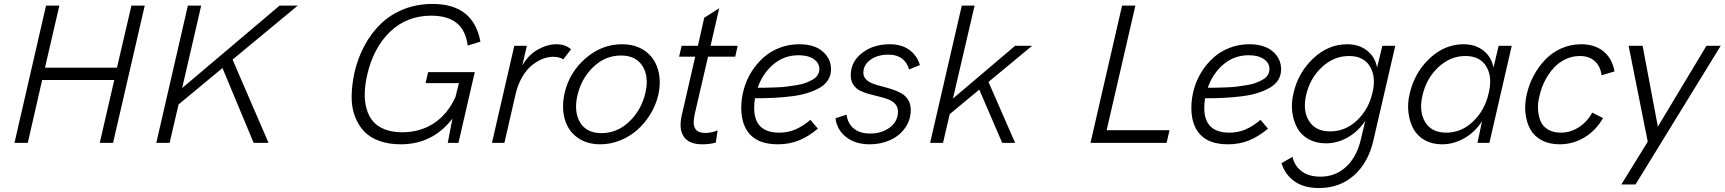

<svg xmlns="http://www.w3.org/2000/svg" viewBox="-20 -718 8668 965"><path d="M52.7 0 211.4 -689.9H278.3L206.1 -377.9H567.9L640.6 -689.9H707.5L548.3 0H481.4L554.2 -315.9H191.9L119.6 0Z M1476.6 -689.9 1148.9 -418.5 1329.6 0H1254.9L1098.1 -376L877.4 -192.9L832.5 0H765.6L924.3 -689.9H991.2L895.5 -275.4L1385.3 -689.9Z M1994.1 7.3Q1933.1 7.3 1885.7 -10Q1838.4 -27.3 1808.8 -59.1Q1779.3 -90.8 1762.9 -135.5Q1746.6 -180.2 1747.3 -234.6Q1748 -289.1 1761.2 -352.1Q1778.8 -428.2 1813.2 -491.2Q1847.7 -554.2 1896.5 -600.6Q1945.3 -647 2011.2 -672.6Q2077.1 -698.2 2153.8 -698.2Q2359.9 -698.2 2394.5 -508.8L2330.6 -488.8Q2320.8 -565.9 2275.1 -602.5Q2229.5 -639.2 2147.5 -639.2Q2024.4 -639.2 1940.7 -558.6Q1856.9 -478 1825.7 -342.3Q1814.5 -293 1813.2 -250.5Q1812 -208 1822.3 -171.4Q1832.5 -134.8 1854.5 -108.6Q1876.5 -82.5 1913.8 -67.9Q1951.2 -53.2 2001.5 -53.2Q2092.3 -53.2 2161.6 -99.1Q2231 -145 2269.5 -231.4L2286.6 -300.3H2118.7L2131.8 -355.5H2366.2L2284.2 0H2230.5L2253.9 -121.6Q2154.3 7.3 1994.1 7.3Z M2452.6 0 2564.9 -487.8H2627.9L2605 -388.2Q2634.3 -440.9 2682.1 -468.3Q2730 -495.6 2776.9 -495.6Q2820.8 -495.6 2850.1 -470.2L2811 -419.9Q2791 -432.6 2760.3 -432.6Q2734.4 -432.6 2707 -421.9Q2679.7 -411.1 2653.1 -389.6Q2626.5 -368.2 2604.7 -331.1Q2583 -293.9 2571.8 -246.6L2515.1 0Z M2997.6 7.3Q2928.7 7.3 2881.6 -27.1Q2834.5 -61.5 2818.1 -120.4Q2801.8 -179.2 2817.9 -251Q2842.3 -355 2923.6 -425.3Q3004.9 -495.6 3106.4 -495.6Q3175.3 -495.6 3222.7 -461.4Q3270 -427.2 3287.1 -368.4Q3304.2 -309.6 3288.1 -238.8Q3275.9 -188 3248 -142.8Q3220.2 -97.7 3182.4 -64.5Q3144.5 -31.2 3096.2 -12Q3047.9 7.3 2997.6 7.3ZM3003.4 -48.8Q3082 -48.8 3142.8 -106.9Q3203.6 -165 3223.6 -251Q3242.7 -331.5 3209.7 -385.3Q3176.8 -439 3100.6 -439Q3022.5 -439 2962.4 -381.8Q2902.3 -324.7 2882.3 -238.8Q2863.3 -157.2 2895.5 -103Q2927.7 -48.8 3003.4 -48.8Z M3509.3 7.3Q3443.4 7.3 3417 -30.8Q3390.6 -68.8 3406.7 -139.2L3474.1 -433.1H3393.1L3405.8 -487.8H3487.8L3519.5 -628.9L3594.7 -676.3L3551.3 -487.8H3687.5L3675.3 -433.1H3538.6L3471.7 -144.5Q3460.4 -94.2 3473.9 -72Q3487.3 -49.8 3525.4 -49.8Q3554.7 -49.8 3586.9 -62.5L3577.6 -1.5Q3548.8 7.3 3509.3 7.3Z M4156.7 -370.1Q4156.7 -339.8 4142.1 -316.2Q4127.4 -292.5 4099.9 -276.9Q4072.3 -261.2 4038.1 -250.5Q4003.9 -239.7 3958.7 -234.1Q3913.6 -228.5 3869.9 -226.3Q3826.2 -224.1 3774.4 -224.1Q3770.5 -198.2 3770.5 -175.8Q3770.5 -51.3 3896.5 -51.3Q3939.9 -51.3 3977.3 -67.1Q4014.6 -83 4053.2 -115.7L4090.8 -71.3Q4042 -30.8 3994.1 -11.7Q3946.3 7.3 3890.1 7.3Q3796.9 7.3 3751.2 -40.5Q3705.6 -88.4 3705.6 -175.8Q3705.6 -223.6 3718.8 -270.5Q3731.9 -317.4 3757.3 -357.7Q3782.7 -397.9 3817.4 -429Q3852.1 -460 3898.4 -477.8Q3944.8 -495.6 3996.6 -495.6Q4073.2 -495.6 4115 -459.2Q4156.7 -422.9 4156.7 -370.1ZM3994.1 -440.4Q3920.9 -440.4 3866.9 -394.5Q3813 -348.6 3788.1 -276.9Q3814.9 -276.9 3832.3 -277.3Q3849.6 -277.8 3880.6 -278.8Q3911.6 -279.8 3933.1 -282.7Q3954.6 -285.6 3982.2 -289.8Q4009.8 -293.9 4028.3 -301Q4046.9 -308.1 4064 -317.6Q4081.1 -327.1 4089.6 -340.8Q4098.1 -354.5 4098.1 -371.1Q4098.1 -401.9 4069.6 -421.1Q4041 -440.4 3994.1 -440.4Z M4351.6 7.3Q4278.8 7.3 4232.7 -29.1Q4186.5 -65.4 4179.2 -123.5L4234.9 -141.6Q4240.2 -98.6 4270.3 -72.8Q4300.3 -46.9 4354 -46.9Q4412.6 -46.9 4452.9 -77.9Q4493.2 -108.9 4493.2 -157.2Q4493.2 -179.7 4480 -194.8Q4466.8 -210 4446 -218Q4425.3 -226.1 4399.9 -232.2Q4374.5 -238.3 4349.1 -245.1Q4323.7 -252 4303 -262.2Q4282.2 -272.5 4269 -292Q4255.9 -311.5 4255.9 -339.4Q4255.9 -407.7 4312.7 -451.7Q4369.6 -495.6 4451.7 -495.6Q4510.7 -495.6 4549.6 -468Q4588.4 -440.4 4603.5 -391.1L4549.3 -369.1Q4526.9 -443.4 4444.8 -443.4Q4391.6 -443.4 4355.5 -418Q4319.3 -392.6 4319.3 -352.5Q4319.3 -333 4332.5 -319.3Q4345.7 -305.7 4366.7 -297.9Q4387.7 -290 4413.1 -283.7Q4438.5 -277.3 4463.9 -269Q4489.3 -260.7 4510.3 -249Q4531.2 -237.3 4544.4 -216.1Q4557.6 -194.8 4557.6 -165.5Q4557.6 -115.7 4529.5 -75.7Q4501.5 -35.6 4454.6 -14.2Q4407.7 7.3 4351.6 7.3Z M5167.5 -487.8 4948.2 -306.2 5082 0H5017.1L4901.9 -267.6L4753.4 -144.5L4719.7 0H4654.8L4814 -689.9H4878.4L4769.5 -222.7L5082 -487.8Z M5460.9 0 5619.6 -689.9H5686.5L5542 -63.5H5857.9L5843.3 0Z M6418.9 -370.1Q6418.9 -339.8 6404.3 -316.2Q6389.6 -292.5 6362.1 -276.9Q6334.5 -261.2 6300.3 -250.5Q6266.1 -239.7 6220.9 -234.1Q6175.8 -228.5 6132.1 -226.3Q6088.4 -224.1 6036.6 -224.1Q6032.7 -198.2 6032.7 -175.8Q6032.7 -51.3 6158.7 -51.3Q6202.1 -51.3 6239.5 -67.1Q6276.9 -83 6315.4 -115.7L6353 -71.3Q6304.2 -30.8 6256.3 -11.7Q6208.5 7.3 6152.3 7.3Q6059.1 7.3 6013.4 -40.5Q5967.8 -88.4 5967.8 -175.8Q5967.8 -223.6 5981 -270.5Q5994.1 -317.4 6019.5 -357.7Q6044.9 -397.9 6079.6 -429Q6114.3 -460 6160.6 -477.8Q6207 -495.6 6258.8 -495.6Q6335.4 -495.6 6377.2 -459.2Q6418.9 -422.9 6418.9 -370.1ZM6256.3 -440.4Q6183.1 -440.4 6129.2 -394.5Q6075.2 -348.6 6050.3 -276.9Q6077.1 -276.9 6094.5 -277.3Q6111.8 -277.8 6142.8 -278.8Q6173.8 -279.8 6195.3 -282.7Q6216.8 -285.6 6244.4 -289.8Q6272 -293.9 6290.5 -301Q6309.1 -308.1 6326.2 -317.6Q6343.3 -327.1 6351.8 -340.8Q6360.4 -354.5 6360.4 -371.1Q6360.4 -401.9 6331.8 -421.1Q6303.2 -440.4 6256.3 -440.4Z M6609.9 227.1Q6533.2 227.1 6486.1 193.4Q6439 159.7 6420.9 102.1L6476.1 70.3Q6486.3 115.7 6522.2 142.8Q6558.1 169.9 6616.7 169.9Q6692.4 169.9 6745.8 120.1Q6799.3 70.3 6819.8 -17.6L6841.8 -110.8Q6806.6 -57.6 6754.2 -27.6Q6701.7 2.4 6644 2.4Q6595.2 2.4 6558.1 -17.8Q6521 -38.1 6501.2 -72.8Q6481.4 -107.4 6475.1 -153.8Q6468.8 -200.2 6481.9 -252.9Q6505.9 -354.5 6581.1 -425Q6656.2 -495.6 6751 -495.6Q6810.1 -495.6 6850.6 -463.9Q6891.1 -432.1 6901.4 -378.4L6927.7 -487.8H6992.7L6882.8 -12.7Q6857.4 99.1 6785.4 163.1Q6713.4 227.1 6609.9 227.1ZM6665.5 -57.6Q6741.7 -57.6 6800.3 -112.8Q6858.9 -168 6878.4 -252.9Q6897 -332 6865.2 -384.3Q6833.5 -436.5 6760.3 -436.5Q6684.1 -436.5 6624 -380.6Q6564 -324.7 6544.9 -241.2Q6526.4 -162.1 6559.1 -109.9Q6591.8 -57.6 6665.5 -57.6Z M7228 7.3Q7179.2 7.3 7142.1 -12.9Q7105 -33.2 7085.2 -68.1Q7065.4 -103 7059.1 -150.1Q7052.7 -197.3 7065.9 -250.5Q7090.3 -354 7165.8 -424.8Q7241.2 -495.6 7335.9 -495.6Q7395 -495.6 7435.5 -463.9Q7476.1 -432.1 7486.3 -378.4L7512.2 -487.8H7578.1L7465.8 0H7405.8L7428.7 -108.9Q7393.6 -54.2 7340.1 -23.4Q7286.6 7.3 7228 7.3ZM7249 -51.3Q7325.2 -51.3 7384 -107.7Q7442.9 -164.1 7462.4 -250.5Q7481.9 -331.1 7450.2 -383.8Q7418.5 -436.5 7345.2 -436.5Q7269 -436.5 7209 -380.1Q7148.9 -323.7 7129.4 -238.3Q7110.8 -157.2 7143.1 -104.2Q7175.3 -51.3 7249 -51.3Z M7818.8 7.3Q7767.1 7.3 7729 -12.9Q7690.9 -33.2 7671.6 -67.9Q7652.3 -102.5 7647 -149.2Q7641.6 -195.8 7654.8 -249Q7666 -296.9 7689.7 -340.3Q7713.4 -383.8 7747.1 -418.9Q7780.8 -454.1 7827.6 -474.9Q7874.5 -495.6 7926.8 -495.6Q7995.1 -495.6 8039.1 -460Q8083 -424.3 8094.7 -358.9L8029.8 -339.8Q8023.4 -385.7 7994.9 -411.1Q7966.3 -436.5 7920.4 -436.5Q7881.8 -436.5 7847.4 -419.9Q7813 -403.3 7787.8 -375.2Q7762.7 -347.2 7744.6 -311.8Q7726.6 -276.4 7717.8 -236.8Q7708 -200.7 7710.2 -167Q7712.4 -133.3 7723.6 -107.7Q7734.9 -82 7761 -66.7Q7787.1 -51.3 7824.7 -51.3Q7873 -51.3 7915.3 -78.6Q7957.5 -106 7982.9 -151.9L8037.1 -124.5Q8000 -61 7942.9 -26.9Q7885.7 7.3 7818.8 7.3Z M8128.9 209 8261.7 -5.9 8165.5 -487.8H8235.8L8312.5 -81.5L8556.6 -487.8H8628.4L8200.2 209Z"/></svg>

Font: HK Grotesk Legacy
Style: Italic
Weight: 400
Italic angle: -13°
Designer: Alfredo Marco Pradil
Foundry: Hanken Design Co.
Version: Version 2.022;PS 002.022;hotconv 1.0.88;makeotf.lib2.5.64775